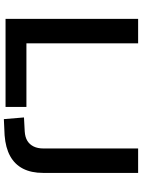

<svg xmlns="http://www.w3.org/2000/svg" viewBox="113 -858 754 1021"><g transform="rotate(90 490.5 -348.0)"><path d="M81 0V-705H211V-111H549V0ZM614 9 605 -98 680 -102Q710 -104 729.5 -116Q749 -128 759.5 -149.5Q770 -171 770 -201V-705H900V-200Q900 -137 877.5 -93Q855 -49 810.5 -24.5Q766 0 700 5Z"/></g></svg>

Font: Nunito Sans 11pt
Style: Bold
Weight: 700
Version: Version 3.101;gftools[0.9.27]